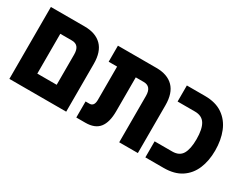

<svg xmlns="http://www.w3.org/2000/svg" viewBox="-69 -1002 1778 1399"><g transform="rotate(30 820.5 -302.5)"><path d="M47 0V-605H331Q424 -605 474.5 -554.5Q525 -504 525 -402V0ZM204 -135H367V-390Q367 -470 302 -470H204Z M610 0V-135H642Q682 -135 682 -190V-470H611V-605H935Q1028 -605 1078 -554.5Q1128 -504 1128 -402V0H971V-390Q971 -470 906 -470H839V-185Q839 -92 802.5 -46Q766 0 686 0Z M1191 0V-135H1339Q1399 -135 1423.5 -177Q1448 -219 1448 -300Q1448 -386 1422 -428Q1396 -470 1337 -470H1191V-605H1343Q1434 -605 1492.5 -564.5Q1551 -524 1579 -454.5Q1607 -385 1607 -297Q1607 -211 1579 -144Q1551 -77 1493 -38.5Q1435 0 1345 0Z"/></g></svg>

Font: Noto Sans Hebrew Condensed ExtraBold
Style: Regular
Weight: 800
Width: 3
Designer: Monotype Design Team
Foundry: Monotype Imaging Inc.
Version: Version 2.004; ttfautohint (v1.8.4.7-5d5b)